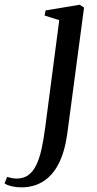

<svg xmlns="http://www.w3.org/2000/svg" viewBox="-144 -554 420 828"><path d="M146.5 19.5Q136 98.5 109.8 150.5Q83.5 202.5 42.5 228.2Q1.5 254 -52 254Q-74 254 -93.8 249.2Q-113.5 244.5 -124.5 237L-113 208.5Q-105.5 211.5 -94 213.8Q-82.5 216 -72 216Q-43 216 -22.8 201.8Q-2.5 187.5 11.5 159.5Q25.5 131.5 34.8 90.2Q44 49 51 -4.5L111.5 -467L48.5 -487L52.5 -509L199.5 -533.5L218.5 -521.5Z"/></svg>

Font: Merriweather 96pt
Style: Italic
Weight: 400
Italic angle: -7.8°
Version: Version 2.101